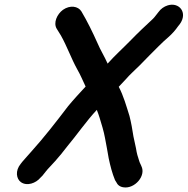

<svg xmlns="http://www.w3.org/2000/svg" viewBox="-20 -751 805 823"><path d="M699 -728C683 -723 669 -713 659 -699L652 -690C646 -682 639 -673 631 -666C603 -640 572 -611 542 -580C508 -545 474 -515 441 -478C441 -479 442 -479 441 -479C429 -507 410 -537 398 -566C377 -613 354 -660 329 -702C315 -725 280 -730 250 -709C224 -690 208 -653 223 -628C229 -618 231 -615 241 -599C267 -553 285 -501 311 -454C326 -428 334 -407 347 -380C323 -354 295 -324 272 -296C221 -229 169 -162 114 -101C99 -85 89 -72 76 -58L69 -49C44 -19 50 16 70 30C96 48 134 34 153 11L162 2C172 -10 181 -23 193 -35L217 -61C235 -81 250 -100 267 -122C309 -172 350 -232 395 -280C400 -267 404 -256 407 -246C415 -220 425 -188 430 -160C436 -126 441 -104 446 -72C453 -39 461 -8 473 21L478 29C484 42 494 50 510 52C557 59 607 3 586 -39L582 -48C580 -51 579 -55 577 -60C571 -78 566 -94 563 -115C560 -130 555 -151 552 -166C548 -193 542 -227 535 -254C521 -298 510 -339 489 -379C502 -393 513 -404 520 -412C534 -429 564 -456 579 -471C603 -495 634 -528 658 -551C679 -571 685 -578 702 -592C716 -604 733 -623 743 -638L751 -648C786 -697 748 -743 699 -728Z"/></svg>

Font: Electronic
Style: UltHvIt
Weight: 900
Version: Version 1.011